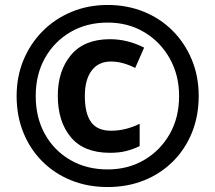

<svg xmlns="http://www.w3.org/2000/svg" viewBox="-20 -744 868 774"><path d="M414 10Q334 10 267 -17Q200 -44 150.5 -93.5Q101 -143 74 -210Q47 -277 47 -357Q47 -435 74.5 -501.5Q102 -568 151.5 -618Q201 -668 268 -696Q335 -724 414 -724Q492 -724 559 -697Q626 -670 675.5 -620.5Q725 -571 753 -504Q781 -437 781 -357Q781 -277 754 -210Q727 -143 677.5 -93.5Q628 -44 561 -17Q494 10 414 10ZM414 -61Q496 -61 561 -99Q626 -137 664 -203.5Q702 -270 702 -357Q702 -441 664.5 -508Q627 -575 562 -614Q497 -653 414 -653Q330 -653 264.5 -615Q199 -577 161.5 -510.5Q124 -444 124 -357Q124 -270 161 -203.5Q198 -137 263.5 -99Q329 -61 414 -61ZM423 -128Q318 -128 265.5 -191Q213 -254 213 -358Q213 -459 266.5 -522.5Q320 -586 423 -586Q460 -586 495 -577Q530 -568 561 -552L525 -470Q474 -496 427 -496Q377 -496 349.5 -459.5Q322 -423 322 -357Q322 -287 347 -252Q372 -217 428 -217Q486 -217 543 -245V-155Q516 -142 488 -135Q460 -128 423 -128Z"/></svg>

Font: Noto Sans Gujarati UI ExtraBold
Style: Regular
Weight: 800
Designer: Jelle Bosma - Monotype Design Team, Universal Thirst
Foundry: Monotype Imaging Inc.
Version: Version 2.106; ttfautohint (v1.8.4.7-5d5b)